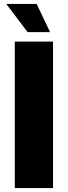

<svg xmlns="http://www.w3.org/2000/svg" viewBox="-20 -954 344 974"><path d="M55 -743H249V0H55ZM12 -934H166L234 -791H120Z"/></svg>

Font: Exo Black
Style: Regular
Weight: 900
Designer: Natanael Gama
Foundry: Natanael Gama
Version: Version 1.500; ttfautohint (v1.6)